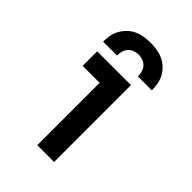

<svg xmlns="http://www.w3.org/2000/svg" viewBox="-218 -840 936 936"><g transform="rotate(45 250.0 -372.0)"><path d="M217 0H333V-530H100V-430H217ZM87 -584H183Q183 -599 187 -614Q191 -629 201 -640Q211 -651 225.5 -656.5Q240 -662 255 -662Q270 -662 284.5 -656.5Q299 -651 309 -640Q319 -629 323 -614Q327 -599 327 -584H423Q423 -606 419 -628Q415 -650 404.5 -669Q394 -688 377.5 -703.5Q361 -719 341 -728Q321 -737 299 -740.5Q277 -744 255 -744Q233 -744 211 -740.5Q189 -737 169 -728Q149 -719 133 -703.5Q117 -688 106 -669Q95 -650 91 -628Q87 -606 87 -584Z"/></g></svg>

Font: Iosevka SS09
Style: Bold
Weight: 700
Monospace: yes
Designer: Belleve Invis
Foundry: Belleve Invis
Version: Version 5.2.1; ttfautohint (v1.8.3)